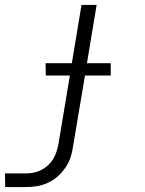

<svg xmlns="http://www.w3.org/2000/svg" viewBox="-64 -540 584 775"><path d="M40 215H-43L-44 160H40Q55 160 71 157Q87 154 102 146.5Q117 139 129.5 127.5Q142 116 150.5 102Q159 88 164 72.5Q169 57 172 41L218 -235H121L120 -285H226L265 -520H326L287 -285H383V-235H279L231 50Q228 73 221 94.5Q214 116 200.5 136Q187 156 169 172Q151 188 129 198Q107 208 84.5 211.5Q62 215 40 215Z"/></svg>

Font: Iosevka Term Curly Light
Style: Italic
Weight: 300
Italic angle: -9°
Designer: Belleve Invis
Foundry: Belleve Invis
Version: Version 32.3.0